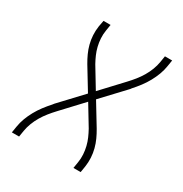

<svg xmlns="http://www.w3.org/2000/svg" viewBox="-171 -863 942 991"><g transform="rotate(30 300.0 -367.5)"><path d="M39 0 45 -37Q49 -63 58.5 -88.5Q68 -114 81.5 -138.5Q95 -163 112 -185.5Q129 -208 148 -229Q150 -231 151.5 -233.5Q153 -236 155 -238L279 -370L200 -500Q187 -522 176.5 -545Q166 -568 159.5 -593Q153 -618 151.5 -644.5Q150 -671 154 -698L161 -735H203L197 -698Q193 -674 194.5 -650Q196 -626 201.5 -603.5Q207 -581 216 -560.5Q225 -540 236 -520L308 -401L423 -524Q440 -542 456.5 -562.5Q473 -583 486 -605Q499 -627 508 -650.5Q517 -674 521 -698L527 -735H570L564 -698Q560 -672 550.5 -646.5Q541 -621 527.5 -596.5Q514 -572 497 -549.5Q480 -527 461 -506Q460 -504 458 -501.5Q456 -499 454 -497L330 -365L409 -235Q422 -213 432.5 -190Q443 -167 449.5 -142Q456 -117 457.5 -90.5Q459 -64 455 -37L449 0H406L412 -37Q416 -61 414.5 -85Q413 -109 407.5 -131.5Q402 -154 393 -174.5Q384 -195 373 -215L301 -334L186 -211Q169 -193 152.5 -172.5Q136 -152 123 -130Q110 -108 101 -84.5Q92 -61 88 -37L82 0Z"/></g></svg>

Font: Iosevka Curly XLtEx
Style: Italic
Weight: 200
Width: 7
Italic angle: -9°
Monospace: yes
Designer: Belleve Invis
Foundry: Belleve Invis
Version: Version 11.1.0; ttfautohint (v1.8.3)